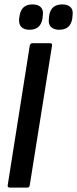

<svg xmlns="http://www.w3.org/2000/svg" viewBox="-20 -851 350 871"><path d="M25 0Q13 0 15 -11L115 -644Q118 -655 127 -655H207Q218 -655 216 -644L115 -11Q114 0 104 0ZM249 -716Q224 -716 211 -729Q198 -742 202 -768L203 -780Q211 -831 262 -831Q288 -831 300.5 -818Q313 -805 309 -780L308 -768Q300 -716 249 -716ZM114 -716Q89 -716 76.5 -729Q64 -742 67 -768L69 -780Q77 -831 127 -831Q153 -831 165.5 -818Q178 -805 174 -780L173 -768Q165 -716 114 -716Z"/></svg>

Font: Sofia Sans Extra Condensed
Style: Bold Italic
Weight: 700
Italic angle: -9°
Designer: Botio Nikoltchev, Ani Petrova
Foundry: lettersoup
Version: Version 4.101